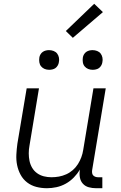

<svg xmlns="http://www.w3.org/2000/svg" viewBox="-20 -987 640 1015"><path d="M228 8Q199 8 172 1Q145 -6 123.5 -22.5Q102 -39 89 -63Q76 -87 70.5 -114Q65 -141 66.5 -170Q68 -199 72 -228L121 -520H186L136 -218Q132 -197 132 -176.5Q132 -156 136 -136.5Q140 -117 150 -100Q160 -83 176 -71.5Q192 -60 211.5 -55Q231 -50 252 -50Q272 -50 291.5 -53.5Q311 -57 330 -65.5Q349 -74 365 -88Q381 -102 392 -119.5Q403 -137 410 -156Q417 -175 420 -195L474 -520H539L467 -87Q466 -80 467 -72.5Q468 -65 472.5 -60Q477 -55 484 -52.5Q491 -50 498 -50H521V8H488Q468 8 449.5 3Q431 -2 418.5 -15.5Q406 -29 402.5 -48Q399 -67 402 -87L403 -91Q389 -68 370 -48.5Q351 -29 327.5 -16Q304 -3 278.5 2.5Q253 8 228 8ZM470 -618Q457 -618 446 -622.5Q435 -627 427.5 -636Q420 -645 418 -657.5Q416 -670 418 -683Q419 -691 424 -699.5Q429 -708 436.5 -713Q444 -718 452.5 -720Q461 -722 469 -722Q482 -722 493.5 -717.5Q505 -713 512 -704Q519 -695 521.5 -682.5Q524 -670 521 -657Q520 -649 515 -640.5Q510 -632 503 -627Q496 -622 487 -620Q478 -618 470 -618ZM240 -618Q227 -618 216 -622.5Q205 -627 197.5 -636Q190 -645 188 -657.5Q186 -670 188 -683Q189 -691 194 -699.5Q199 -708 206.5 -713Q214 -718 222.5 -720Q231 -722 239 -722Q252 -722 263.5 -717.5Q275 -713 282 -704Q289 -695 291.5 -682.5Q294 -670 291 -657Q290 -649 285 -640.5Q280 -632 273 -627Q266 -622 257 -620Q248 -618 240 -618ZM365 -787 328 -823 478 -967 524 -923Z"/></svg>

Font: Iosevka Light Extended
Style: Italic
Weight: 300
Width: 7
Italic angle: -9°
Monospace: yes
Designer: Belleve Invis
Foundry: Belleve Invis
Version: Version 32.5.0; ttfautohint (v1.8.4)